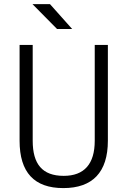

<svg xmlns="http://www.w3.org/2000/svg" viewBox="-20 -914 626 943"><path d="M291 9.8C434.1 9.8 509.8 -67.4 509.8 -222.7V-693.4H445.3V-222.7C445.3 -108.4 393.6 -50.3 293 -50.3C187.5 -50.3 140.6 -108.4 140.6 -222.7V-693.4H76.2V-222.7C76.2 -67.4 147.9 9.8 291 9.8ZM260.3 -771.5H334.5L225.6 -893.6H139.6Z"/></svg>

Font: Cascadia Code PL Light
Style: Regular
Weight: 300
Monospace: yes
Designer: Aaron Bell
Foundry: Saja Typeworks
Version: Version 2404.023